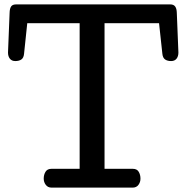

<svg xmlns="http://www.w3.org/2000/svg" viewBox="-20 -857 852 877"><path d="M49.8 -578.1Q33.7 -578.1 25.1 -588.9Q16.6 -599.6 16.6 -617.2L23.9 -798.8Q24.4 -817.9 30.8 -827.4Q37.1 -836.9 53.7 -836.9H757.8Q773.4 -836.9 780.3 -827.1Q787.1 -817.4 787.6 -798.8L794.9 -617.2Q794.9 -599.6 786.4 -588.9Q777.8 -578.1 761.7 -578.1Q744.6 -578.1 734.1 -585.4Q723.6 -592.8 721.7 -610.8L706.5 -751H457.5V-85.9H586.9Q605.5 -85.9 613.5 -72.5Q621.6 -59.1 621.6 -41Q621.6 -24.9 612.3 -12.5Q603 0 585.9 0H215.8Q198.7 0 189.2 -12.5Q179.7 -24.9 179.7 -41Q179.7 -59.1 188 -72.5Q196.3 -85.9 214.8 -85.9H343.8V-751H104.5L89.8 -610.8Q87.9 -592.3 77.4 -585.2Q66.9 -578.1 49.8 -578.1Z"/></svg>

Font: Cutive
Style: Regular
Weight: 400
Designer: Vernon Adams
Version: Version 1.002